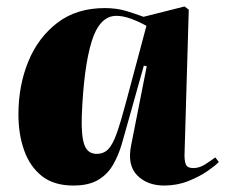

<svg xmlns="http://www.w3.org/2000/svg" viewBox="-20 -560 697 594"><path d="M551 -87Q550 -65 554.5 -52.5Q559 -40 578 -40Q597 -40 615.5 -52Q634 -64 646 -73L657 -59Q648 -49 623 -31.5Q598 -14 563 0Q528 14 488 14Q435 14 404 -18Q373 -50 386 -112L434 -355L425 -357L377 -186Q367 -149 356.5 -113.5Q346 -78 329 -49Q312 -20 283 -3Q254 14 207 14Q147 14 110 -15Q73 -44 55 -94Q37 -144 37 -206Q37 -295 67.5 -369.5Q98 -444 157.5 -489.5Q217 -535 304 -535Q341 -535 370.5 -526Q400 -517 424 -508L551 -540L564 -530ZM279 -84Q301 -84 315 -98.5Q329 -113 341.5 -148.5Q354 -184 371 -248L433 -480Q408 -494 384 -502.5Q360 -511 340 -511Q288 -511 263.5 -431.5Q239 -352 233 -201Q231 -140 241 -112Q251 -84 279 -84Z"/></svg>

Font: Literata 72pt ExtraBold
Style: Italic
Weight: 800
Italic angle: -2°
Designer: Latin by Veronika Burian and Jose Scaglione. Greek by Irene Vlachou. Cyrillic by Vera Evstafieva
Foundry: TypeTogether
Version: Version 3.002